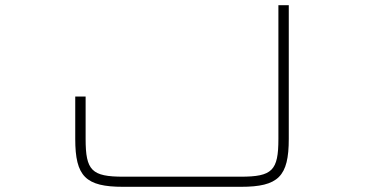

<svg xmlns="http://www.w3.org/2000/svg" viewBox="-20 -720 1458 740"><path d="M1053 -700V-184.5C1053 -62.5 1029.5 -39 907.5 -39H455.5C333.5 -39 310 -62.5 310 -184.5V-348H270V-184.5C270 -40 310 0 454.5 0H908.5C1053 0 1093 -40 1093 -184.5V-700Z"/></svg>

Font: Melete UltraLight
Style: Regular
Weight: 200
Width: 6
Designer: Sora Sagano
Foundry: DOT COLON
Version: Version 0.200;FEAKit 1.0